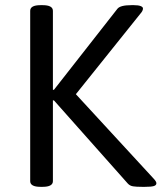

<svg xmlns="http://www.w3.org/2000/svg" viewBox="-20 -722 626 744"><path d="M97 -20V-680Q97 -702 137 -702H145Q185 -702 185 -680V-374H189L435 -688Q446 -702 489 -702H499Q516 -702 525 -698.5Q534 -695 534 -689Q534 -680 524 -669L274 -357L577 -28Q586 -18 586 -12Q586 -4 576 -1Q566 2 542 2H530Q508 2 495.5 0Q483 -2 475 -11L189 -333H185V-20Q185 2 145 2H137Q97 2 97 -20Z"/></svg>

Font: Asap-Regular
Style: Regular
Weight: 400
Designer: Pablo Cosgaya
Foundry: Omnibus-Type
Version: Version 2.000; ttfautohint (v1.8)